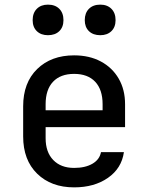

<svg xmlns="http://www.w3.org/2000/svg" viewBox="-20 -799 640 829"><path d="M300 10Q201 10 140.5 -49Q80 -108 80 -210V-340Q80 -442 140.5 -501Q201 -560 300 -560Q366 -560 415.5 -533.5Q465 -507 492.5 -459.5Q520 -412 520 -349V-250H177V-202Q177 -142 210 -108Q243 -74 300 -74Q348 -74 379 -92Q410 -110 416 -142H515Q505 -72 446 -31Q387 10 300 10ZM177 -349V-323H423V-349Q423 -412 391 -446Q359 -480 300 -480Q241 -480 209 -446Q177 -412 177 -349ZM413 -647Q382 -647 364 -664.5Q346 -682 346 -712Q346 -743 364 -761Q382 -779 413 -779Q443 -779 461 -761Q479 -743 479 -712Q479 -682 461 -664.5Q443 -647 413 -647ZM187 -647Q157 -647 139 -664.5Q121 -682 121 -712Q121 -743 139 -761Q157 -779 187 -779Q218 -779 236 -761Q254 -743 254 -712Q254 -682 236 -664.5Q218 -647 187 -647Z"/></svg>

Font: JetBrainsMono NFM Medium
Style: Regular
Weight: 500
Monospace: yes
Designer: Philipp Nurullin, Konstantin Bulenkov
Foundry: JetBrains
Version: Version 2.304; ttfautohint (v1.8.4.7-5d5b);Nerd Fonts 3.3.0